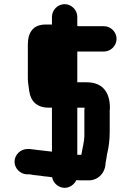

<svg xmlns="http://www.w3.org/2000/svg" viewBox="-20 -781 630 924"><path d="M230 -700V-663H200C139 -663 114 -625 114 -566V-403C114 -380 119 -362 121 -341C128 -293 159 -263 213 -263H230V-51C227 -52 225 -52 223 -52C203 -54 182 -57 163 -59L147 -61C140 -62 132 -63 123 -64H113C79 -64 51 -37 50 -4C49 29 78 57 109 58H119C122 58 126 58 129 59C147 63 169 63 188 67L208 69C215 70 222 71 231 72C235 99 261 123 291 123C317 123 339 105 347 86C358 87 369 87 382 87H407C453 87 487 50 488 4C490 -8 494 -26 495 -38C503 -71 508 -105 508 -147V-242C508 -246 508 -252 509 -261C509 -338 473 -385 397 -385H352V-533H480C513 -533 541 -561 541 -594C541 -627 513 -655 480 -655H362C358 -655 355 -655 352 -656V-700C352 -733 324 -761 291 -761C258 -761 230 -733 230 -700ZM381 -86C381 -83 380 -79 379 -76C376 -64 375 -51 372 -39C372 -38 372 -37 371 -36H352V-263H387C386 -254 386 -247 386 -242V-125C385 -110 384 -100 381 -86Z"/></svg>

Font: Electronic
Style: Ti
Weight: 900
Version: Version 1.011